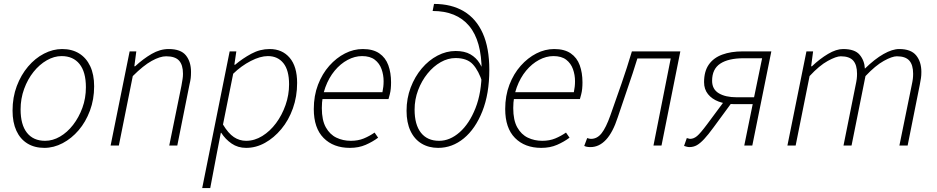

<svg xmlns="http://www.w3.org/2000/svg" viewBox="-20 -742 4777 979"><path d="M206 12Q156 12 119.5 -10.5Q83 -33 63.5 -75.5Q44 -118 44 -178Q44 -246 65.5 -303Q87 -360 123 -402.5Q159 -445 204.5 -468.5Q250 -492 297 -492Q347 -492 383.5 -469.5Q420 -447 440 -404.5Q460 -362 460 -302Q460 -235 438.5 -177.5Q417 -120 381 -78Q345 -36 299.5 -12Q254 12 206 12ZM210 -24Q249 -24 286 -45.5Q323 -67 352.5 -105Q382 -143 400 -192Q418 -241 418 -297Q418 -375 385.5 -415.5Q353 -456 294 -456Q256 -456 218.5 -434.5Q181 -413 151 -375.5Q121 -338 103 -288.5Q85 -239 85 -184Q85 -106 117.5 -65Q150 -24 210 -24Z M544 0 641 -480H675L665 -404H669Q710 -442 753 -467Q796 -492 840 -492Q902 -492 928 -459.5Q954 -427 954 -375Q954 -357 952.5 -344Q951 -331 946 -310L884 0H843L905 -304Q909 -327 911 -339.5Q913 -352 913 -366Q913 -411 893 -433Q873 -455 827 -455Q796 -455 753.5 -431.5Q711 -408 657 -354L586 0Z M1011 217 1151 -480H1185L1175 -412H1179Q1217 -444 1261.5 -468Q1306 -492 1355 -492Q1419 -492 1457 -447.5Q1495 -403 1495 -319Q1495 -250 1473.5 -189.5Q1452 -129 1414.5 -84Q1377 -39 1331 -13.5Q1285 12 1235 12Q1193 12 1161 -10Q1129 -32 1108 -65H1106L1085 43L1052 217ZM1235 -24Q1278 -24 1317.5 -48.5Q1357 -73 1387.5 -114Q1418 -155 1436 -206.5Q1454 -258 1454 -312Q1454 -384 1425 -420Q1396 -456 1346 -456Q1307 -456 1258.5 -431Q1210 -406 1169 -366L1117 -107Q1144 -62 1172.5 -43Q1201 -24 1235 -24Z M1764 12Q1680 12 1630 -38.5Q1580 -89 1580 -186Q1580 -254 1601.5 -310Q1623 -366 1659 -406.5Q1695 -447 1739 -469.5Q1783 -492 1830 -492Q1882 -492 1914 -470Q1946 -448 1960 -409.5Q1974 -371 1974 -322Q1974 -305 1972.5 -289.5Q1971 -274 1967.5 -261Q1964 -248 1961 -237H1613L1620 -272H1930Q1933 -287 1934.5 -300Q1936 -313 1936 -328Q1936 -360 1925.5 -389.5Q1915 -419 1891 -437.5Q1867 -456 1826 -456Q1789 -456 1752.5 -436.5Q1716 -417 1686.5 -381.5Q1657 -346 1639 -297Q1621 -248 1621 -191Q1621 -129 1641.5 -92.5Q1662 -56 1695.5 -40Q1729 -24 1769 -24Q1806 -24 1835 -36Q1864 -48 1890 -66L1908 -40Q1880 -19 1844.5 -3.5Q1809 12 1764 12Z M2214 12Q2166 12 2129.5 -10Q2093 -32 2073 -74.5Q2053 -117 2053 -177Q2053 -240 2074 -295.5Q2095 -351 2130.5 -393Q2166 -435 2211 -458.5Q2256 -482 2303 -482Q2349 -482 2378.5 -465Q2408 -448 2425.5 -419.5Q2443 -391 2451 -358L2440 -321Q2421 -381 2391.5 -413.5Q2362 -446 2303 -446Q2264 -446 2227 -425Q2190 -404 2160 -367Q2130 -330 2112 -282.5Q2094 -235 2094 -183Q2094 -106 2126.5 -65Q2159 -24 2219 -24Q2274 -24 2323.5 -67.5Q2373 -111 2404.5 -190.5Q2436 -270 2436 -379Q2436 -534 2372 -610Q2308 -686 2186 -686L2193 -722Q2282 -722 2345 -684.5Q2408 -647 2441.5 -572.5Q2475 -498 2475 -386Q2475 -264 2439.5 -174.5Q2404 -85 2345 -36.5Q2286 12 2214 12Z M2740 12Q2656 12 2606 -38.5Q2556 -89 2556 -186Q2556 -254 2577.5 -310Q2599 -366 2635 -406.5Q2671 -447 2715 -469.5Q2759 -492 2806 -492Q2858 -492 2890 -470Q2922 -448 2936 -409.5Q2950 -371 2950 -322Q2950 -305 2948.5 -289.5Q2947 -274 2943.5 -261Q2940 -248 2937 -237H2589L2596 -272H2906Q2909 -287 2910.5 -300Q2912 -313 2912 -328Q2912 -360 2901.5 -389.5Q2891 -419 2867 -437.5Q2843 -456 2802 -456Q2765 -456 2728.5 -436.5Q2692 -417 2662.5 -381.5Q2633 -346 2615 -297Q2597 -248 2597 -191Q2597 -129 2617.5 -92.5Q2638 -56 2671.5 -40Q2705 -24 2745 -24Q2782 -24 2811 -36Q2840 -48 2866 -66L2884 -40Q2856 -19 2820.5 -3.5Q2785 12 2740 12Z M2991 8Q2980 8 2972.5 6.5Q2965 5 2959 2L2974 -38Q2978 -37 2983 -35.5Q2988 -34 2994 -34Q3025 -34 3047.5 -62.5Q3070 -91 3092 -153Q3121 -235 3149 -315.5Q3177 -396 3202 -480H3449L3353 0H3312L3400 -444H3230Q3207 -369 3181 -294.5Q3155 -220 3130 -144Q3105 -67 3070 -29.5Q3035 8 2991 8Z M3775 0 3818 -211H3724Q3679 -211 3644.5 -224Q3610 -237 3590 -262Q3570 -287 3570 -323Q3570 -378 3594 -412.5Q3618 -447 3662.5 -463.5Q3707 -480 3767 -480H3913L3816 0ZM3736 -246H3825L3866 -445H3772Q3694 -445 3652.5 -417.5Q3611 -390 3611 -330Q3611 -287 3645 -266.5Q3679 -246 3736 -246ZM3684 -241 3723 -235 3618 -92Q3591 -55 3570.5 -33Q3550 -11 3533 -1.5Q3516 8 3495 8Q3488 8 3479.5 5.5Q3471 3 3468 2L3482 -38Q3488 -37 3491.5 -35.5Q3495 -34 3499 -34Q3517 -34 3534 -48Q3551 -62 3586 -109Z M3995 0 4092 -480H4126L4116 -404H4120Q4160 -442 4202 -467Q4244 -492 4279 -492Q4339 -492 4363.5 -462.5Q4388 -433 4390 -392Q4440 -441 4485 -466.5Q4530 -492 4565 -492Q4625 -492 4651.5 -459.5Q4678 -427 4678 -375Q4678 -357 4676 -344Q4674 -331 4670 -310L4608 0H4566L4628 -304Q4633 -327 4634.5 -339.5Q4636 -352 4636 -366Q4636 -411 4616.5 -433Q4597 -455 4553 -455Q4529 -455 4486.5 -431.5Q4444 -408 4393 -354L4322 0H4281L4342 -304Q4347 -327 4348.5 -339.5Q4350 -352 4350 -366Q4350 -411 4330.5 -433Q4311 -455 4267 -455Q4244 -455 4201 -431.5Q4158 -408 4108 -354L4037 0Z"/></svg>

Font: Source Sans 3 Light
Style: Italic
Weight: 300
Italic angle: -11°
Designer: Paul D. Hunt
Foundry: Adobe
Version: Version 3.046;hotconv 1.0.118;makeotfexe 2.5.65603